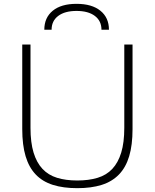

<svg xmlns="http://www.w3.org/2000/svg" viewBox="-20 -971 807 1001"><path d="M383 10Q310 10 256 -7Q202 -24 166.5 -61Q131 -98 113.5 -156.5Q96 -215 96 -298V-739H139V-305Q139 -228 155 -175.5Q171 -123 201.5 -90.5Q232 -58 277.5 -44Q323 -30 383 -30Q443 -30 489 -44Q535 -58 565.5 -90.5Q596 -123 612 -175.5Q628 -228 628 -305V-739H671V-298Q671 -215 653.5 -156.5Q636 -98 600 -61Q564 -24 510 -7Q456 10 383 10ZM509 -816Q509 -862 474.5 -888Q440 -914 379 -914Q318 -914 283.5 -888Q249 -862 249 -816H211Q211 -879 255 -915Q299 -951 379 -951Q459 -951 503.5 -915Q548 -879 548 -816Z"/></svg>

Font: Encode Sans Wide
Style: Thin
Weight: 100
Designer: Pablo Impallari, Andres Torresi
Foundry: Pablo Impallari, Andres Torresi
Version: Version 1.000; ttfautohint (v1.00) -l 8 -r 50 -G 200 -x 14 -